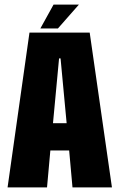

<svg xmlns="http://www.w3.org/2000/svg" viewBox="-20 -817 521 837"><path d="M13 0 108.5 -675H371L468 0H296L281.5 -161H199.5L185 0ZM211 -280H270.5L244 -562.5H237.5ZM156 -693 213.5 -797H324L232.5 -693Z"/></svg>

Font: Anybody Condensed ExtraBold
Style: Regular
Weight: 800
Width: 3
Designer: Tyler Finck
Foundry: Etcetera Type Company
Version: Version 1.010; ttfautohint (v1.8.3) -l 8 -r 50 -G 200 -x 14 